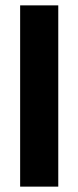

<svg xmlns="http://www.w3.org/2000/svg" viewBox="-20 -695 292 715"><path d="M197 0H55V-675H197Z"/></svg>

Font: Gemunu Libre ExtraBold
Style: Regular
Weight: 800
Designer: Puspanada Ekanayake, Sola Matas, Pathum Egodawatta, Kosala Senevirathne
Foundry: mooniak
Version: Version 1.100